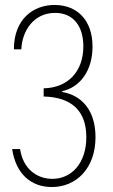

<svg xmlns="http://www.w3.org/2000/svg" viewBox="-20 -744 456 774"><path d="M189 10C288 10 365 -66 365 -191C365 -299 310 -359 232 -373L229 -376C305 -392 353 -462 353 -556C353 -664 290 -724 200 -724C116 -724 36 -669 36 -545H66C69 -620 116 -692 202 -692C277 -692 316 -637 316 -557C316 -456 254 -390 156 -388V-355C271 -352 328 -295 328 -191C328 -87 269 -23 191 -23C130 -23 73 -62 61 -143H29C44 -43 105 10 189 10Z"/></svg>

Font: Kathrein 37 Thin Condensed
Style: Regular
Weight: 250
Width: 3
Designer: Lazydogs Typefoundry, based on Open Sans by Ascender Corporation
Foundry: Lazydogs Typefoundry
Version: Version 1.003;PS 001.003;hotconv 1.0.88;makeotf.lib2.5.64775